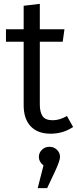

<svg xmlns="http://www.w3.org/2000/svg" viewBox="-20 -683 400 998"><path d="M360 -23Q308 12 243 12Q176 12 139.5 -26.5Q103 -65 103 -136V-466H11V-531H103V-653L187 -663V-531H315L306 -466H187V-140Q187 -100 201.5 -79Q216 -58 254 -58Q290 -58 328 -80ZM292 133Q292 152 266 208L225 295H176L206 177Q182 158 182 133Q182 111 198 95.5Q214 80 237 80Q260 80 276 95.5Q292 111 292 133Z"/></svg>

Font: Sedus Text
Style: Regular
Weight: 400
Designer: TypeMates
Foundry: TypeMates, Runge Thomsen GbR
Version: Version 4.202;PS 004.202;hotconv 1.0.88;makeotf.lib2.5.64775